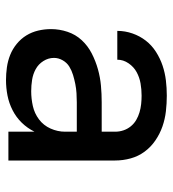

<svg xmlns="http://www.w3.org/2000/svg" viewBox="12 -580 576 640"><g transform="rotate(90 300.0 -260.0)"><path d="M247 8Q226 8 204.5 5Q183 2 163 -6Q143 -14 126 -28Q109 -42 98 -60Q87 -78 82 -99Q77 -120 77 -142Q77 -170 86 -197Q95 -224 114 -244.5Q133 -265 158.5 -278Q184 -291 211 -298.5Q238 -306 265.5 -308.5Q293 -311 321 -311H419V-356Q419 -370 414.5 -383.5Q410 -397 401 -408Q392 -419 380 -426Q368 -433 354.5 -437Q341 -441 327 -442.5Q313 -444 299 -444Q278 -444 258 -440.5Q238 -437 220.5 -427.5Q203 -418 191 -400.5Q179 -383 179 -363Q179 -363 179 -363Q179 -363 179 -363H83Q83 -363 83 -363Q83 -363 83 -364Q83 -389 91.5 -413.5Q100 -438 115.5 -458Q131 -478 153 -492Q175 -506 199 -514Q223 -522 248 -525Q273 -528 299 -528Q325 -528 351 -525Q377 -522 401.5 -513.5Q426 -505 448 -490Q470 -475 485.5 -454Q501 -433 508 -407.5Q515 -382 515 -356V0H419V-87Q407 -63 389 -44.5Q371 -26 347.5 -14Q324 -2 298.5 3Q273 8 247 8ZM284 -76Q309 -76 333.5 -81.5Q358 -87 378 -102Q398 -117 408.5 -140.5Q419 -164 419 -189V-228H321Q306 -228 290.5 -227Q275 -226 260 -223Q245 -220 230 -215.5Q215 -211 202 -203Q189 -195 181 -181Q173 -167 173 -152Q173 -133 183.5 -116.5Q194 -100 210.5 -91Q227 -82 246 -79Q265 -76 284 -76Z"/></g></svg>

Font: Zed Mono Medium Extended
Style: Regular
Weight: 500
Width: 7
Monospace: yes
Designer: Belleve Invis
Foundry: Belleve Invis
Version: Version 1.0.0; ttfautohint (v1.8.4)